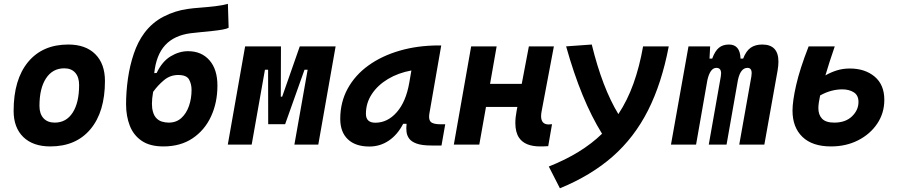

<svg xmlns="http://www.w3.org/2000/svg" viewBox="-20 -762 4728 1012"><path d="M245.1 9.8Q153.8 9.8 102.8 -39.8Q51.8 -89.4 51.8 -177.7Q51.8 -342.8 127.9 -435.1Q204.1 -527.3 339.8 -527.3Q431.2 -527.3 482.2 -476.6Q533.2 -425.8 533.2 -335Q533.2 -172.4 457 -81.3Q380.9 9.8 245.1 9.8ZM268.6 -115.7Q329.1 -115.7 363 -168.2Q397 -220.7 397 -314Q397 -355.5 376.5 -378.7Q356 -401.9 318.8 -401.9Q257.3 -401.9 222.7 -349.4Q188 -296.9 188 -203.6Q188 -162.1 209.2 -138.9Q230.5 -115.7 268.6 -115.7Z M841.3 9.8Q770 9.8 726.8 -19.8Q683.6 -49.3 664.1 -99.6Q644.5 -149.9 644.5 -212.4Q644.5 -278.3 654.3 -347.4Q664.1 -416.5 685.3 -479.2Q706.5 -542 740.7 -587.9Q782.2 -643.6 842.5 -674.6Q902.8 -705.6 969.2 -714.8Q996.1 -718.8 1035.6 -721.7Q1074.7 -724.6 1114.3 -729.2Q1153.8 -733.9 1181.2 -741.7L1185.1 -615.7Q1176.3 -610.4 1153.6 -606.2Q1130.9 -602.1 1100.8 -598.9Q1070.8 -595.7 1040.5 -592.8Q1009.8 -589.8 985.4 -586.9Q898.4 -575.7 850.8 -524.2Q803.2 -472.7 793 -376.5L805.7 -377.4Q834.5 -438 879.4 -465.1Q924.3 -492.2 971.2 -492.2Q1042 -492.2 1084 -444.3Q1126 -396.5 1126 -311Q1126 -221.2 1092.5 -148.7Q1059.1 -76.2 995.4 -33.2Q931.6 9.8 841.3 9.8ZM869.1 -115.7Q909.2 -115.7 935.8 -139.9Q962.4 -164.1 976.1 -203.6Q989.7 -243.2 989.7 -288.1Q989.7 -318.8 976.6 -342.8Q963.4 -366.7 919.4 -366.7Q877 -366.7 844.5 -339.6Q812 -312.5 787.1 -277.8Q780.8 -241.7 780.8 -215.3Q780.8 -202.1 782.2 -191.4Q787.1 -159.2 801 -142.8Q814.9 -126.5 833.3 -121.1Q851.6 -115.7 869.1 -115.7Z M1180.7 0 1272 -517.6H1460.9L1460 -252.4H1467.3L1560.1 -517.6H1749L1657.7 0H1531.7L1601.6 -394.5H1585L1482.9 -107.4H1393.6L1393.1 -394.5H1376.5L1306.6 0Z M1926.8 10.3Q1853.5 10.3 1813.5 -27.8Q1773.4 -65.9 1773.4 -135.3Q1773.4 -223.1 1812.5 -294.7Q1851.6 -366.2 1922.1 -417Q1992.7 -467.8 2087.4 -495.1Q2182.1 -522.5 2293.5 -522.5H2305.7L2243.7 -166.5Q2241.7 -155.8 2241.7 -147Q2241.7 -128.4 2250.5 -119.6Q2263.2 -106.9 2303.2 -106.9H2326.7L2307.1 4.9H2253.9Q2204.1 4.9 2176.3 -5.1Q2148.4 -15.1 2136.5 -31.7Q2124.5 -48.3 2122.6 -68.8Q2121.6 -77.6 2121.6 -86.9Q2121.6 -98.1 2123 -109.4H2105Q2075.2 -51.8 2029.3 -20.8Q1983.4 10.3 1926.8 10.3ZM1958.5 -115.2Q2022.5 -115.2 2071 -170.2Q2119.6 -225.1 2137.2 -325.7L2148.4 -390.6Q2079.1 -377.9 2024.9 -345.5Q1970.7 -313 1939.7 -265.9Q1908.7 -218.8 1908.7 -162.1Q1908.7 -115.2 1958.5 -115.2Z M2372.1 0 2463.4 -517.6H2597.7L2563 -319.8H2730L2767.6 -517.6H2899.4L2835 -176.8Q2832 -161.6 2832 -149.9Q2832 -106 2872.1 -106Q2880.4 -106 2889.6 -107.4L2869.6 8.3Q2851.6 9.8 2827.6 9.8Q2746.6 9.8 2715.8 -36.1Q2696.3 -64.9 2696.3 -113.8Q2696.3 -142.6 2703.1 -178.2L2707 -198.2H2541.5L2506.3 0Z M2931.2 230.5 2872.6 115.7Q3046.4 46.9 3153.3 -57.1Q3098.1 -146 3051 -260.5Q3003.9 -375 2963.9 -517.6L3099.1 -527.3Q3154.8 -299.3 3239.3 -160.6Q3287.1 -232.9 3318.8 -321.3Q3350.6 -409.7 3369.6 -517.6H3504.9Q3467.8 -322.8 3395.5 -179.9Q3323.2 -37.1 3209.2 63Q3095.2 163.1 2931.2 230.5Z M3723.1 -517.6 3719.7 -453.1H3733.9Q3748.5 -493.2 3769.3 -510.3Q3790 -527.3 3822.3 -527.3Q3880.9 -527.3 3883.3 -453.1H3897Q3912.6 -493.7 3936.8 -510.5Q3960.9 -527.3 3997.6 -527.3Q4083 -527.3 4083 -437Q4083 -416.5 4078.6 -390.6L4008.8 0H3876.5L3940.4 -359.4Q3941.9 -369.1 3941.9 -376.5Q3941.9 -404.3 3919.9 -404.3Q3883.3 -404.3 3869.6 -340.8L3809.6 0H3715.8L3779.3 -359.4Q3780.8 -368.2 3780.8 -375.5Q3780.8 -404.3 3755.9 -404.3Q3723.1 -404.3 3708.5 -339.8L3648.9 0H3516.6L3608.9 -517.6Z M4359.9 9.8Q4261.7 9.8 4209.5 -40.5Q4157.2 -90.8 4157.2 -179.2Q4157.2 -229 4176.5 -314Q4195.8 -398.9 4242.2 -517.6H4379.9Q4349.6 -429.7 4330.6 -364.7Q4358.9 -380.9 4390.6 -390.9Q4422.4 -400.9 4459 -400.9Q4539.1 -400.9 4590.1 -358.2Q4641.1 -315.4 4641.1 -235.8Q4641.1 -166 4603.8 -110.4Q4566.4 -54.7 4502.9 -22.5Q4439.5 9.8 4359.9 9.8ZM4302.7 -258.8Q4293.5 -216.3 4293.5 -191.9Q4293.5 -156.7 4313.2 -136.2Q4333 -115.7 4377.4 -115.7Q4436.5 -115.7 4470.7 -148.7Q4504.9 -181.6 4504.9 -224.6Q4504.9 -259.8 4480.2 -275.4Q4455.6 -291 4419.4 -291Q4391.1 -291 4361.6 -283.2Q4332 -275.4 4302.7 -258.8Z"/></svg>

Font: CaskaydiaCove NFP
Style: Bold Italic
Weight: 700
Italic angle: -10°
Designer: Aaron Bell
Foundry: Saja Typeworks
Version: Version 2111.001; VTT 6.35;Nerd Fonts 3.1.1